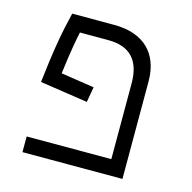

<svg xmlns="http://www.w3.org/2000/svg" viewBox="-90 -676 767 767"><g transform="rotate(15 293.0 -293.0)"><path d="M275.4 -323.7 137.7 -344.7C149.4 -438.5 159.7 -492.7 166 -521H283.7C371.1 -521 418 -475.1 418 -378.4V-64.9H67.9V0H481.4V-402.8C481.4 -520 411.6 -585.9 290.5 -585.9H116.7C97.2 -507.3 82.5 -426.8 66.9 -290L264.2 -260.3Z"/></g></svg>

Font: Cascadia Code PL Light
Style: Regular
Weight: 300
Monospace: yes
Designer: Aaron Bell
Foundry: Saja Typeworks
Version: Version 2404.023